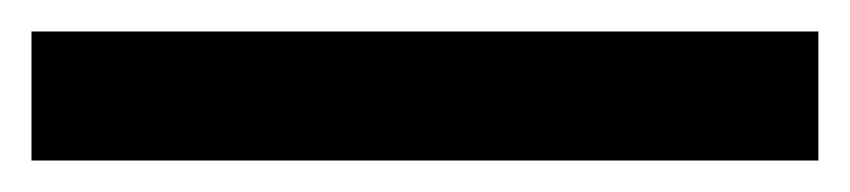

<svg xmlns="http://www.w3.org/2000/svg" viewBox="-20 2 540 122"><path d="M0 104V22H500V104Z"/></svg>

Font: MuseoModerno SemiBold Medium
Style: Regular
Weight: 500
Version: Version 1.001